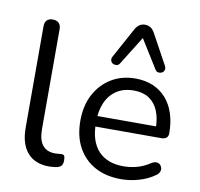

<svg xmlns="http://www.w3.org/2000/svg" viewBox="-84 -855 991 952"><g transform="rotate(10 411.5 -378.5)"><path d="M224 9Q152 9 114 -35Q76 -79 76 -161V-671Q76 -691 86 -701.5Q96 -712 116 -712Q135 -712 146 -701.5Q157 -691 157 -671V-167Q157 -113 178.5 -86.5Q200 -60 242 -60Q251 -60 258 -61Q265 -62 272 -62Q283 -63 287.5 -57Q292 -51 292 -33Q292 -15 284 -6Q276 3 258 6Q250 7 241 8Q232 9 224 9Z M586 9Q509 9 453.5 -21.5Q398 -52 367.5 -108Q337 -164 337 -242Q337 -318 367 -374.5Q397 -431 449.5 -463Q502 -495 571 -495Q620 -495 659 -478.5Q698 -462 725.5 -431Q753 -400 767.5 -356Q782 -312 782 -257Q782 -241 773 -233.5Q764 -226 747 -226H399V-279H728L712 -266Q712 -320 696 -357.5Q680 -395 649.5 -415Q619 -435 573 -435Q522 -435 486.5 -411.5Q451 -388 433 -346.5Q415 -305 415 -250V-244Q415 -152 459.5 -104Q504 -56 586 -56Q620 -56 653.5 -65Q687 -74 719 -95Q733 -104 744.5 -103.5Q756 -103 763 -96.5Q770 -90 772.5 -80.5Q775 -71 770.5 -60Q766 -49 753 -41Q720 -17 675 -4Q630 9 586 9ZM703 -582Q709 -570 705.5 -560.5Q702 -551 693.5 -547Q685 -543 675.5 -544.5Q666 -546 660 -556L571 -699L482 -556Q476 -546 466.5 -544.5Q457 -543 448.5 -547Q440 -551 436.5 -560.5Q433 -570 439 -582L522 -734Q531 -750 543 -758Q555 -766 571 -766Q587 -766 599 -758Q611 -750 620 -734Z"/></g></svg>

Font: Nunito ExtraLight
Style: Regular
Weight: 400
Version: Version 3.602